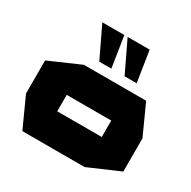

<svg xmlns="http://www.w3.org/2000/svg" viewBox="-174 -971 1140 1143"><g transform="rotate(30 396.0 -399.5)"><path d="M122 0 29 -205V-432L242 -525H670L763 -320V-92L550 0ZM243 -319V-206H549V-319ZM312 -587 211 -798V-799H362L395 -587ZM486 -587 385 -798V-799H536L569 -587Z"/></g></svg>

Font: Foldit Thin ExtraBold
Style: Regular
Weight: 800
Version: Version 1.003